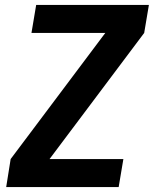

<svg xmlns="http://www.w3.org/2000/svg" viewBox="-20 -755 621 775"><path d="M5 0H459L478 -113H180L562 -622L581 -735H126L107 -622H405L23 -113Z"/></svg>

Font: Iosevka Sparkle Extrabold
Style: Italic
Weight: 800
Italic angle: -9°
Designer: Belleve Invis
Foundry: Belleve Invis
Version: Version 4.5.0; ttfautohint (v1.8.3)